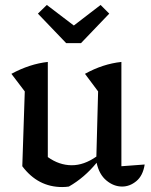

<svg xmlns="http://www.w3.org/2000/svg" viewBox="-20 -746 608 775"><path d="M70 -75 80 -377 26 -448Q100 -488 173 -496V-112Q219 -79 270 -79Q319 -79 369 -114L376 -377L323 -448Q395 -488 470 -496V-75L564 -82Q557 -37 530.5 -15Q504 7 473 7Q439 7 409.5 -17.5Q380 -42 370 -89Q321 -29 258 7Q245 9 231 9Q133 9 70 -75ZM247 -572 133 -691 169 -726 278 -643 386 -726 421 -691 307 -572Z"/></svg>

Font: Piazzolla Medium
Style: Regular
Weight: 500
Designer: Juan Pablo del Peral
Foundry: Huerta Tipografica
Version: Version 1.330